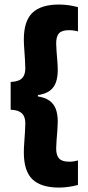

<svg xmlns="http://www.w3.org/2000/svg" viewBox="-20 -698 388 846"><path d="M323.5 -666.5V-559.5Q315.5 -562 305 -563.5Q294.5 -565 283 -565Q253 -565 240.2 -551.5Q227.5 -538 227.5 -507Q227.5 -494.5 229.2 -472Q231 -449.5 232.8 -426.8Q234.5 -404 234.5 -389Q234.5 -358.5 226.5 -335.5Q218.5 -312.5 199.5 -298.2Q180.5 -284 147 -279V-270L141 -274Q177 -269.5 197.5 -254.8Q218 -240 226.2 -216.8Q234.5 -193.5 234.5 -162Q234.5 -147.5 232.8 -124.5Q231 -101.5 229.2 -79.2Q227.5 -57 227.5 -43.5Q227.5 -13 240.8 0.8Q254 14.5 284.5 14.5Q296 14.5 306 12.8Q316 11 323.5 9V117Q305 122 283.5 125.2Q262 128.5 240 128.5Q161 128.5 123 92.2Q85 56 85 -27Q85 -43.5 86.8 -67.8Q88.5 -92 90 -116Q91.5 -140 91.5 -154Q91.5 -173.5 85.2 -186.5Q79 -199.5 65 -206.5Q51 -213.5 27 -214.5V-337Q51 -338 65 -344.8Q79 -351.5 85.2 -364.8Q91.5 -378 91.5 -397.5Q91.5 -412 90 -435.5Q88.5 -459 86.8 -483.5Q85 -508 85 -523.5Q85 -605.5 123 -641.8Q161 -678 240 -678Q262 -678 283.8 -674.8Q305.5 -671.5 323.5 -666.5Z"/></svg>

Font: Anek Malayalam Medium
Style: Bold
Weight: 700
Version: Version 1.003